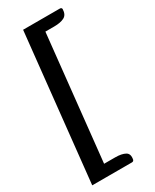

<svg xmlns="http://www.w3.org/2000/svg" viewBox="-217 -737 779 964"><g transform="rotate(-30 173.0 -255.0)"><path d="M12 170 102 -680H201L111 170ZM90 170 91 106H182Q219 106 240 117.5Q261 129 254 162Q251 170 242 170ZM154 -616 162 -680H314Q326 -680 326 -670Q325 -638 303.5 -627Q282 -616 245 -616Z"/></g></svg>

Font: Alkatra Medium
Style: Regular
Weight: 500
Designer: Suman Bhandary
Version: Version 1.100;gftools[0.9.22]